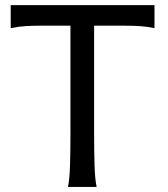

<svg xmlns="http://www.w3.org/2000/svg" viewBox="-20 -733 658 753"><path d="M585.9 -712.9V-622.6Q556.6 -628.9 528.1 -630.6Q499.5 -632.3 466.3 -632.3H349.1V-212.4Q349.1 -140.1 350.8 -84.7Q352.5 -29.3 358.9 0H246.6Q252.9 -29.3 254.6 -84.7Q256.3 -140.1 256.3 -212.4V-632.3H141.6Q108.9 -632.3 80.1 -630.6Q51.3 -628.9 22 -622.6V-712.9Z"/></svg>

Font: Andika Phon
Style: Regular
Weight: 400
Designer: Victor Gaultney, Annie Olsen, Julie Remington, Don Collingsworth, Eric Hays, Becca Hirsbrunner
Foundry: SIL International
Version: Version 5.000